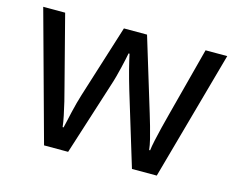

<svg xmlns="http://www.w3.org/2000/svg" viewBox="-80 -654 947 770"><g transform="rotate(15 393.0 -269.0)"><path d="M431 -303Q425 -324 419 -344.5Q413 -365 408.5 -383.5Q404 -402 400 -418Q396 -434 394 -445H390Q388 -434 384.5 -418Q381 -402 376.5 -383Q372 -364 366.5 -343.5Q361 -323 354 -302L258 -1H158L11 -537H102L176 -251Q184 -222 191 -192.5Q198 -163 203.5 -136.5Q209 -110 211 -91H215Q218 -103 222 -121Q226 -139 230.5 -159Q235 -179 240.5 -199Q246 -219 251 -235L346 -537H442L534 -235Q541 -212 548.5 -186Q556 -160 562 -135.5Q568 -111 570 -92H574Q576 -109 581.5 -134.5Q587 -160 594.5 -190.5Q602 -221 610 -251L685 -537H775L626 -1H523Z"/></g></svg>

Font: lmalayalam85
Style: Book
Weight: 400
Designer: Jelle Bosma - Monotype Design Team
Foundry: Monotype Imaging Inc.
Version: Version 2.003